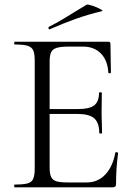

<svg xmlns="http://www.w3.org/2000/svg" viewBox="-20 -804 577 824"><path d="M43 -12Q81 -12 98.5 -17Q116 -22 122.5 -36.5Q129 -51 129 -81V-544Q129 -574 122.5 -588Q116 -602 98.5 -607.5Q81 -613 43 -613Q41 -613 41 -619Q41 -625 43 -625H445Q454 -625 454 -616L456 -493Q456 -490 450.5 -489.5Q445 -489 445 -492Q442 -545 413 -574.5Q384 -604 336 -604H275Q240 -604 223 -598.5Q206 -593 199.5 -580Q193 -567 193 -539V-85Q193 -58 199.5 -44.5Q206 -31 222 -26Q238 -21 272 -21H352Q400 -21 432 -55Q464 -89 475 -149Q475 -151 479 -151Q482 -151 484.5 -149.5Q487 -148 487 -147Q478 -84 478 -15Q478 -7 474.5 -3.5Q471 0 462 0H43Q41 0 41 -6Q41 -12 43 -12ZM313 -315H163V-336H316Q364 -336 384.5 -352Q405 -368 405 -406Q405 -408 411 -408Q417 -408 417 -406L416 -325Q416 -296 417 -281L418 -233Q418 -231 412 -231Q406 -231 406 -233Q406 -277 384.5 -296Q363 -315 313 -315ZM193 -678Q189 -678 188 -682.5Q187 -687 190 -689Q224 -706 256 -725.5Q288 -745 296 -750L352 -784Q357 -786 376.5 -779.5Q396 -773 410.5 -765Q425 -757 417 -756Q355 -741 303.5 -722.5Q252 -704 195 -679Z"/></svg>

Font: Cormorant Infant
Style: Regular
Weight: 400
Designer: Christian Thalmann (Catharsis Fonts)
Foundry: Catharsis Fonts
Version: Version 4.000